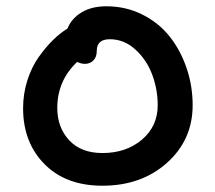

<svg xmlns="http://www.w3.org/2000/svg" viewBox="-20 -631 692 617"><path d="M309.1 -34.2Q191.4 -34.2 122.8 -103.8Q54.2 -173.3 54.2 -283.2Q54.2 -330.1 68.1 -373.3Q82 -416.5 104.7 -448.2Q127.4 -480 150.4 -502.4Q173.3 -524.9 196.8 -539.1Q209.5 -571.3 241.9 -591.1Q274.4 -610.8 321.8 -610.8Q383.8 -610.8 436.5 -584.7Q489.3 -558.6 524.4 -514.6Q559.6 -470.7 579.3 -413.1Q599.1 -355.5 599.1 -293Q599.1 -181.6 516.8 -107.9Q434.6 -34.2 309.1 -34.2ZM164.1 -284.2Q164.1 -221.2 202.4 -180.2Q240.7 -139.2 309.1 -139.2Q385.3 -139.2 436 -182.1Q486.8 -225.1 486.8 -293Q486.8 -343.8 469 -391.4Q451.2 -439 415 -471.9Q378.9 -504.9 333 -504.9Q291 -504.9 291 -467.8Q291 -448.2 280.3 -437Q269.5 -425.8 252.9 -425.8Q240.7 -425.8 228 -432.1Q164.1 -371.6 164.1 -284.2Z"/></svg>

Font: Shantell Sans Irregular Bouncy
Style: Regular
Weight: 500
Designer: Stephen Nixon, Anya Danilova, Shantell Martin
Foundry: Arrow Type
Version: Version 1.006;[9816181b4]